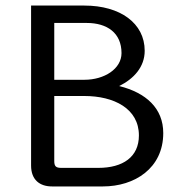

<svg xmlns="http://www.w3.org/2000/svg" viewBox="-20 -670 665 690"><path d="M283.3 -383.3H175V-587.5H291.7C365 -587.5 416.7 -551.7 416.7 -479.2C416.7 -422.5 355 -383.3 283.3 -383.3ZM283.3 -325C389.2 -325 479.2 -280 479.2 -183.3C479.2 -105.8 421.7 -66.7 333.3 -66.7H200C180.8 -66.7 175 -72.5 175 -91.7V-325ZM408.3 -360.8C460.8 -386.7 500 -429.2 500 -487.5C500 -586.7 411.7 -650 283.3 -650H91.7V-75C91.7 -23.3 123.3 0 166.7 0H350C463.3 0 566.7 -65 566.7 -191.7C566.7 -280.8 505 -336.7 408.3 -360.8Z"/></svg>

Font: BoonHome
Style: Book
Weight: 400
Designer: Sungsit Sawaiwan
Foundry: Sungsit Sawaiwan
Version: Version 0.2